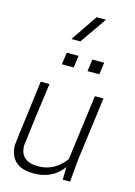

<svg xmlns="http://www.w3.org/2000/svg" viewBox="-145 -1061 804 1144"><g transform="rotate(15 257.5 -489.0)"><path d="M247 -823H192L303 -987H361ZM182 9Q103 9 66.5 -28Q30 -65 30 -126Q30 -134 81 -530H135Q100 -275 87 -164Q86 -157 85 -150Q84 -143 84 -137Q84 -39 198 -39Q295 -39 362 -127L415 -530H468L416 -135L404 0H359L360 -78Q297 9 182 9ZM249 -663H176L186 -737H259ZM407 -663H334L344 -737H417Z"/></g></svg>

Font: Tanohe Sans Light
Style: Italic
Weight: 300
Designer: Village Type and Design LLC & Cristiano Sobral
Foundry: Cooper Hewitt Smithsonian Design Museum
Version: Version 1.00;September 29, 2021;FontCreator 13.0.0.2655 64-b